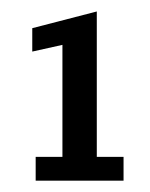

<svg xmlns="http://www.w3.org/2000/svg" viewBox="-20 -610 264 338"><path d="M42.8 -292V-333.9H89.9V-531L36.8 -519.2V-560.4L150.4 -589.8V-333.9H197.5V-292Z"/></svg>

Font: Rokkitt SemiBold
Style: Regular
Weight: 600
Designer: Vernon Adams
Foundry: Vernon Adams
Version: Version 3.103